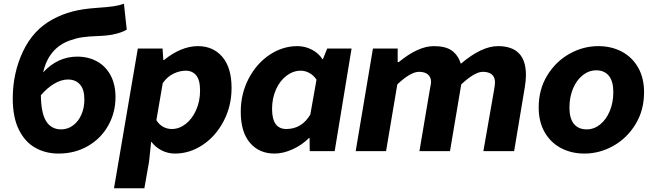

<svg xmlns="http://www.w3.org/2000/svg" viewBox="-20 -806 3484 1024"><path d="M48 -281Q48 -416 102.5 -531.5Q157 -647 261 -703Q311 -730 366 -744.5Q421 -759 496 -764Q555 -768 585.5 -772.5Q616 -777 641 -786L656 -648Q635 -635 598 -625.5Q561 -616 507 -614Q449 -612 417 -607Q385 -602 352 -590Q240 -550 210 -420Q288 -504 392 -504Q451 -504 497.5 -478.5Q544 -453 570 -404Q596 -355 596 -288Q596 -206 557.5 -137Q519 -68 449.5 -27.5Q380 13 292 13Q223 13 168 -18Q113 -49 80.5 -114.5Q48 -180 48 -281ZM306 -116Q341 -116 369.5 -137Q398 -158 414 -194.5Q430 -231 430 -275Q430 -329 406.5 -355.5Q383 -382 342 -382Q307 -382 269 -359.5Q231 -337 198 -298Q199 -202 226.5 -159Q254 -116 306 -116Z M715 -547H847L851 -486H855Q899 -522 945 -541Q991 -560 1035 -560Q1117 -560 1166 -502.5Q1215 -445 1215 -337Q1215 -241 1173 -160.5Q1131 -80 1061.5 -33.5Q992 13 913 13Q875 13 842 -4Q809 -21 788 -49H786L775 56L750 198H588ZM1047 -323Q1047 -379 1026.5 -404Q1006 -429 971 -429Q939 -429 906 -413.5Q873 -398 848 -363L814 -165Q829 -141 850.5 -129.5Q872 -118 896 -118Q936 -118 970.5 -145Q1005 -172 1026 -219Q1047 -266 1047 -323Z M1264 -210Q1264 -306 1306 -386.5Q1348 -467 1417.5 -513.5Q1487 -560 1566 -560Q1607 -560 1643.5 -541Q1680 -522 1700 -490H1702L1725 -547H1855L1765 0H1632L1631 -70H1628Q1590 -32 1540 -9.5Q1490 13 1444 13Q1362 13 1313 -44.5Q1264 -102 1264 -210ZM1635 -195 1668 -381Q1653 -404 1630.5 -416.5Q1608 -429 1584 -429Q1544 -429 1508.5 -402.5Q1473 -376 1452 -329Q1431 -282 1431 -225Q1431 -118 1507 -118Q1589 -118 1635 -195Z M1969 -547H2101V-475H2107Q2210 -560 2294 -560Q2357 -560 2390 -536Q2423 -512 2438 -466Q2548 -560 2636 -560Q2785 -560 2785 -406Q2785 -377 2779 -341L2722 0H2558L2614 -320Q2620 -354 2620 -366Q2620 -395 2603 -409Q2586 -423 2555 -423Q2512 -423 2440 -356L2380 0H2217L2271 -320L2275 -342Q2279 -362 2279 -368Q2279 -395 2262 -409Q2245 -423 2215 -423Q2170 -423 2099 -356L2039 0H1877Z M2853 -233Q2853 -329 2898.5 -403.5Q2944 -478 3017 -519Q3090 -560 3171 -560Q3241 -560 3296.5 -530.5Q3352 -501 3383.5 -445.5Q3415 -390 3415 -314Q3415 -218 3369.5 -143.5Q3324 -69 3251 -28Q3178 13 3097 13Q3027 13 2971.5 -16.5Q2916 -46 2884.5 -101.5Q2853 -157 2853 -233ZM3251 -315Q3251 -373 3227 -402Q3203 -431 3160 -431Q3121 -431 3088 -405Q3055 -379 3036 -333.5Q3017 -288 3017 -232Q3017 -174 3041 -145Q3065 -116 3109 -116Q3148 -116 3180.5 -142Q3213 -168 3232 -213.5Q3251 -259 3251 -315Z"/></svg>

Font: Nebula Sans Bold
Style: Regular
Weight: 700
Italic angle: -9°
Designer: Paul D. Hunt for Adobe (as Source Sans)
Foundry: Nebula Entertainment & Broadcasting LLC
Version: Version 1.010